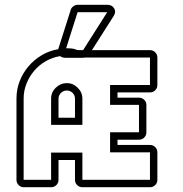

<svg xmlns="http://www.w3.org/2000/svg" viewBox="-20 -784 768 804"><path d="M276 -742Q278 -751 287 -757.5Q296 -764 305 -764H429Q449 -764 458 -749Q467 -734 456 -717L365 -574H608Q621 -574 630 -565Q639 -556 639 -543V-428Q639 -415 630 -406Q621 -397 608 -397H472V-375H562Q575 -375 584 -366Q593 -357 593 -345V-230Q593 -217 584 -208Q575 -199 562 -199H472V-177H608Q621 -177 630 -168Q639 -159 639 -146V-31Q639 -18 630 -9Q621 0 608 0H325Q312 0 303 -9Q294 -18 294 -31V-114H225V-31Q225 -18 216 -9Q207 0 194 0H79Q67 0 58 -9Q49 -18 49 -31V-371Q49 -410 62.5 -444.5Q76 -479 99.5 -506.5Q123 -534 155 -553Q187 -572 224 -578Q224 -581 225 -582ZM608 -31V-146H441V-230H562V-345H441V-428H608V-543H334Q332 -542 328 -542H254Q240 -542 232 -549Q200 -544 172 -528Q144 -512 123.5 -488Q103 -464 91 -434Q79 -404 79 -371V-31H194V-145H325V-31ZM194 -261V-371Q194 -398 214 -417Q234 -436 260 -436Q286 -436 305.5 -416.5Q325 -397 325 -371V-261ZM257 -582H260Q270 -582 279.5 -581Q289 -580 297 -577H295Q300 -575 306 -574.5Q312 -574 315 -574H328L429 -733H305ZM294 -291V-371Q294 -385 284 -395Q274 -405 260 -405Q246 -405 235.5 -395Q225 -385 225 -371V-291Z"/></svg>

Font: Lichte PostBus
Style: Regular
Weight: 400
Designer: Peter Wiegel
Version: Version 1.001